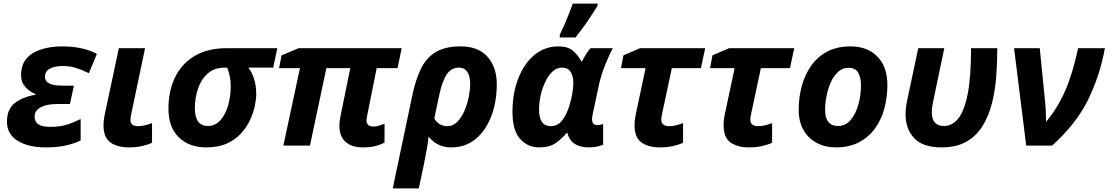

<svg xmlns="http://www.w3.org/2000/svg" viewBox="-20 -816 6212 1076"><path d="M236 10Q139 10 79 -27Q19 -64 19 -134Q19 -204 63 -238.5Q107 -273 179 -285V-289Q146 -302 122 -328.5Q98 -355 98 -394Q98 -454 130 -489.5Q162 -525 214.5 -540.5Q267 -556 326 -556Q389 -556 437.5 -545Q486 -534 523 -514L478 -406Q443 -423 408.5 -434.5Q374 -446 330 -446Q288 -446 260 -431.5Q232 -417 232 -385Q232 -336 328 -336H394L372 -233H300Q243 -233 208.5 -215Q174 -197 174 -162Q174 -105 260 -105Q318 -105 358.5 -118.5Q399 -132 432 -149V-29Q396 -11 348.5 -0.5Q301 10 236 10Z M702 10Q638 10 599 -17.5Q560 -45 560 -116Q560 -128 562 -145Q564 -162 571 -193L646 -546H793L717 -184Q711 -156 711 -144Q711 -109 753 -109Q773 -109 791.5 -113.5Q810 -118 832 -126V-16Q809 -5 776 2.5Q743 10 702 10Z M1136 10Q1040 10 982 -46.5Q924 -103 924 -207Q924 -306 961 -382.5Q998 -459 1071 -502.5Q1144 -546 1252 -546H1534L1511 -437H1372Q1390 -415 1403 -376.5Q1416 -338 1416 -288Q1416 -262 1408.5 -224.5Q1401 -187 1382.5 -146Q1364 -105 1332 -69.5Q1300 -34 1252 -12Q1204 10 1136 10ZM1145 -110Q1186 -110 1214.5 -141.5Q1243 -173 1258 -224Q1273 -275 1273 -333Q1273 -365 1267.5 -390Q1262 -415 1253 -437H1239Q1181 -437 1144 -404Q1107 -371 1089.5 -319Q1072 -267 1072 -210Q1072 -110 1145 -110Z M2014 10Q1950 10 1916 -21.5Q1882 -53 1882 -112Q1882 -125 1884 -139Q1886 -153 1889 -169L1943 -434H1809L1717 0H1568L1661 -434H1544L1558 -506L1654 -546H2231L2208 -434H2091L2038 -170Q2037 -163 2035.5 -155Q2034 -147 2034 -142Q2034 -107 2071 -107Q2088 -107 2103.5 -111.5Q2119 -116 2135 -123V-17Q2115 -6 2086 2Q2057 10 2014 10Z M2181 240 2292 -288Q2310 -371 2339 -431Q2368 -491 2421 -523.5Q2474 -556 2561 -556Q2661 -556 2712.5 -497.5Q2764 -439 2764 -344Q2764 -246 2733.5 -165.5Q2703 -85 2646 -37.5Q2589 10 2508 10Q2466 10 2434 -7Q2402 -24 2382 -51Q2378 -13 2371 24.5Q2364 62 2356 103L2327 240ZM2487 -109Q2520 -109 2544 -134.5Q2568 -160 2584 -198Q2600 -236 2607.5 -276Q2615 -316 2615 -346Q2615 -389 2599 -413Q2583 -437 2552 -437Q2509 -437 2483.5 -399Q2458 -361 2441 -281L2414 -152Q2439 -109 2487 -109Z M3001 10Q2937 10 2894.5 -38Q2852 -86 2852 -188Q2852 -293 2884.5 -376.5Q2917 -460 2975 -508Q3033 -556 3109 -556Q3162 -556 3190.5 -532Q3219 -508 3238 -472H3242Q3250 -489 3263.5 -511Q3277 -533 3290 -546H3414Q3397 -514 3372.5 -455Q3348 -396 3334 -329L3301 -173Q3298 -158 3298 -147Q3298 -115 3328 -115Q3336 -115 3345 -117Q3354 -119 3360 -121V-5Q3349 0 3328 5Q3307 10 3279 10Q3233 10 3202 -9Q3171 -28 3160 -71H3156Q3129 -39 3094.5 -14.5Q3060 10 3001 10ZM3066 -109Q3107 -109 3133 -144.5Q3159 -180 3174 -235Q3182 -261 3187.5 -293Q3193 -325 3193 -351Q3193 -390 3177.5 -413.5Q3162 -437 3130 -437Q3101 -437 3077.5 -416Q3054 -395 3037 -360Q3020 -325 3010.5 -284Q3001 -243 3001 -202Q3001 -109 3066 -109ZM3117 -606V-621Q3129 -645 3142.5 -676Q3156 -707 3168.5 -739Q3181 -771 3190 -796H3329V-784Q3305 -745 3274 -699Q3243 -653 3205 -606Z M3678 10Q3614 10 3575 -17.5Q3536 -45 3536 -116Q3536 -141 3542 -171L3598 -434H3460L3474 -506L3567 -546H3932L3908 -434H3745L3689 -171Q3686 -156 3686 -145Q3686 -126 3698 -117.5Q3710 -109 3729 -109Q3749 -109 3767.5 -113.5Q3786 -118 3808 -126V-16Q3785 -5 3752 2.5Q3719 10 3678 10Z M4177 10Q4113 10 4074 -17.5Q4035 -45 4035 -116Q4035 -141 4041 -171L4097 -434H3959L3973 -506L4066 -546H4431L4407 -434H4244L4188 -171Q4185 -156 4185 -145Q4185 -126 4197 -117.5Q4209 -109 4228 -109Q4248 -109 4266.5 -113.5Q4285 -118 4307 -126V-16Q4284 -5 4251 2.5Q4218 10 4177 10Z M4665 10Q4604 10 4556.5 -15.5Q4509 -41 4482.5 -88Q4456 -135 4456 -200Q4456 -272 4474 -336.5Q4492 -401 4528 -450.5Q4564 -500 4618.5 -528Q4673 -556 4746 -556Q4841 -556 4897 -499Q4953 -442 4953 -340Q4953 -271 4936 -208Q4919 -145 4883.5 -96Q4848 -47 4793.5 -18.5Q4739 10 4665 10ZM4677 -110Q4718 -110 4746.5 -143Q4775 -176 4790 -228.5Q4805 -281 4805 -340Q4805 -381 4789.5 -408.5Q4774 -436 4735 -436Q4702 -436 4677 -413.5Q4652 -391 4636 -355Q4620 -319 4612 -278Q4604 -237 4604 -200Q4604 -110 4677 -110Z M5257 10Q5152 10 5103.5 -41.5Q5055 -93 5055 -176Q5055 -193 5057 -211.5Q5059 -230 5063 -249L5126 -546H5272L5209 -245Q5202 -213 5202 -186Q5202 -110 5271 -110Q5316 -110 5350 -151.5Q5384 -193 5403 -288.5Q5422 -384 5422 -546H5569Q5569 -471 5563.5 -393Q5558 -315 5540.5 -243Q5523 -171 5489 -114Q5455 -57 5398.5 -23.5Q5342 10 5257 10Z M5731 0 5663 -546H5807L5837 -245Q5840 -217 5841 -186Q5842 -155 5842 -133Q5907 -210 5949.5 -307.5Q5992 -405 6022 -546H6172Q6144 -391 6077 -255.5Q6010 -120 5876 0Z"/></svg>

Font: Noto IKEA Latin
Style: Bold Italic
Weight: 700
Italic angle: -12°
Designer: Monotype Design Team
Foundry: Monotype Imaging Inc.
Version: Version 1.0